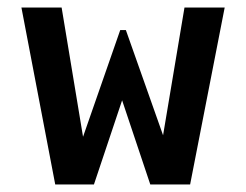

<svg xmlns="http://www.w3.org/2000/svg" viewBox="-20 -491 654 511"><path d="M578 -471 486 0H380L305 -224L230 0H127L37 -471H144L201 -127L300 -411H315L414 -131L471 -471Z"/></svg>

Font: Intel One Mono Medium
Style: Regular
Weight: 500
Monospace: yes
Designer: Fred Shallcrass
Foundry: Frere-Jones Type LLC
Version: Version 1.400;hotconv 1.1.0;makeotfexe 2.6.0;FJTRelease1.4